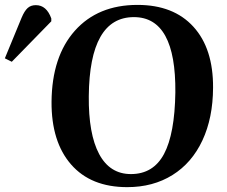

<svg xmlns="http://www.w3.org/2000/svg" viewBox="-156 -749 926 783"><path d="M54.2 -334Q55.7 -518.6 149.4 -623.8Q243.2 -729 404.8 -729Q551.8 -729 632.8 -639.9Q713.9 -550.8 712.9 -391.1Q712.4 -268.1 669.4 -176.3Q626.5 -84.5 547.4 -35.2Q468.3 14.2 362.8 14.2Q214.4 14.2 133.8 -78.4Q53.2 -170.9 54.2 -334ZM53.2 -662.1 -107.9 -497.1 -136.2 -511.2 -67.9 -676.8Q-56.2 -704.6 -43.2 -716.3Q-30.3 -728 -9.8 -728Q33.7 -728 53.2 -673.8ZM206.1 -356.9Q204.6 -202.6 248.3 -120.8Q292 -39.1 377.9 -39.1Q469.2 -39.1 512.9 -121.1Q556.6 -203.1 559.1 -372.1Q562 -679.2 390.1 -679.2Q209 -679.2 206.1 -356.9Z"/></svg>

Font: Literata SemiBold
Style: Italic
Weight: 650
Italic angle: -2.39999°
Designer: Latin by Veronika Burian and Jose Scaglione. Greek by Irene Vlachou. Cyrillic by Vera Evstafieva
Foundry: TypeTogether
Version: Version 3.021